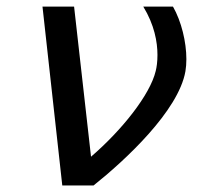

<svg xmlns="http://www.w3.org/2000/svg" viewBox="-20 -567 642 587"><path d="M170.4 0H266.1C361.8 -76.2 525.9 -228 546.9 -349.1C548.8 -360.4 549.8 -373 549.8 -386.2C549.8 -438.5 534.7 -501.5 508.8 -546.9H418C452.1 -491.2 461.4 -438.5 461.4 -398.9C461.4 -378.4 459 -361.3 456.1 -350.1C439 -277.3 352.1 -168.5 258.3 -87.9L206.5 -546.9H109.9Z"/></svg>

Font: Hack
Style: Oblique
Weight: 400
Italic angle: -12°
Monospace: yes
Designer: Christopher Simpkins
Foundry: Christopher Simpkins
Version: Version 2.010